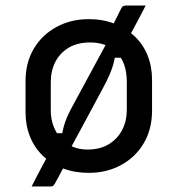

<svg xmlns="http://www.w3.org/2000/svg" viewBox="-20 -612 640 692"><path d="M505 -592Q495 -572 484.5 -552.5Q474 -533 464 -514Q454 -495 444 -477L448 -404H383L395 -415Q393 -394 385 -369.5Q377 -345 362 -315Q327 -250 292 -184.5Q257 -119 222 -55Q222 -51 222.5 -46Q223 -41 223 -36Q216 -21 207.5 -5.5Q199 10 191.5 24.5Q184 39 177 51Q173 57 170.5 58.5Q168 60 162 60Q158 60 148 60Q138 60 127 60Q116 60 107 60Q98 60 94 60Q102 44 112.5 24Q123 4 133 -15Q143 -34 151 -48L168 -132H210L203 -122Q205 -137 209 -153Q213 -169 220.5 -187Q228 -205 239 -225Q274 -290 309 -354.5Q344 -419 378 -482Q378 -486 377.5 -491Q377 -496 376 -500Q386 -520 395.5 -539Q405 -558 414 -576Q419 -587 423 -589.5Q427 -592 435 -592Q442 -592 451 -592Q460 -592 470.5 -592Q481 -592 490 -592Q499 -592 505 -592ZM300 -543Q351 -543 393 -526.5Q435 -510 465.5 -481Q496 -452 512 -412Q528 -372 528 -324V-213Q528 -147 498.5 -96.5Q469 -46 417 -17.5Q365 11 300 11Q249 11 207 -5Q165 -21 134.5 -50.5Q104 -80 88 -120Q72 -160 72 -208V-319Q72 -386 101.5 -436Q131 -486 183 -514.5Q235 -543 300 -543ZM305 -459Q259 -459 227.5 -440Q196 -421 179.5 -389Q163 -357 163 -316V-215Q163 -182 173.5 -155.5Q184 -129 202 -110Q219 -93 242.5 -83Q266 -73 295 -73Q341 -73 372.5 -92.5Q404 -112 420.5 -144Q437 -176 437 -216V-317Q437 -352 427.5 -379Q418 -406 399 -424Q383 -441 359 -450Q335 -459 305 -459Z"/></svg>

Font: RecMonoLinear Nerd Font Mono
Style: Regular
Weight: 400
Monospace: yes
Version: Version 1.085; ttfautohint (v1.8.4.7-5d5b);Nerd Fonts 3.2.1